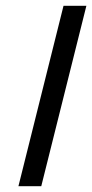

<svg xmlns="http://www.w3.org/2000/svg" viewBox="-20 -645 319 665"><path d="M43.8 0 200 -625H279.2L122.9 0Z"/></svg>

Font: Afacad
Style: Italic
Weight: 400
Italic angle: -14°
Designer: Kristian Moeller
Foundry: Dicotype
Version: Version 1.000